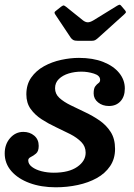

<svg xmlns="http://www.w3.org/2000/svg" viewBox="-23 -781 568 816"><path d="M277.5 -621Q282 -614.5 288.5 -611Q295 -607.5 309 -607.5H364.5Q376 -607.5 381 -610.2Q386 -613 392.5 -618.5L504.5 -719.5Q512.5 -726.5 512.2 -730Q512 -733.5 506.5 -739.5L495 -753Q490.5 -759 487.2 -760.5Q484 -762 475.5 -757L374 -694.5Q359.5 -686 349.8 -686.2Q340 -686.5 329.5 -694.5L258 -752Q251.5 -757 248.2 -757.8Q245 -758.5 236.5 -752.5L216.5 -736.5Q209 -731.5 208.8 -727.8Q208.5 -724 212.5 -718.5ZM341 -132Q341 -96.5 305.2 -71.8Q269.5 -47 205.5 -47Q178.5 -47 153.8 -53.2Q129 -59.5 113 -71.5Q97 -83.5 97 -99.5Q97 -108.5 108 -113.8Q119 -119 130.2 -128.5Q141.5 -138 141.5 -161Q141.5 -188.5 122.5 -204.5Q103.5 -220.5 76 -220.5Q43 -220.5 20 -194.2Q-3 -168 -3 -129Q-3 -86 25.5 -53.5Q54 -21 103 -3Q152 15 214 15Q262.5 15 307.8 5.2Q353 -4.5 388.5 -24.2Q424 -44 445 -75Q466 -106 466 -148Q466 -191 447.5 -220Q429 -249 400 -269Q371 -289 338.5 -304.2Q306 -319.5 277 -333.8Q248 -348 229.5 -364.8Q211 -381.5 211 -406Q211 -429.5 227.2 -445.2Q243.5 -461 269 -468.8Q294.5 -476.5 323 -476.5Q350 -476.5 376.2 -468.2Q402.5 -460 402.5 -441.5Q402.5 -432.5 395.5 -427.8Q388.5 -423 381.8 -414Q375 -405 375 -384Q375 -361 393.8 -345.8Q412.5 -330.5 440 -330.5Q470.5 -330.5 489 -350.5Q507.5 -370.5 507.5 -405Q507.5 -441.5 483.5 -471Q459.5 -500.5 415.8 -517.8Q372 -535 312.5 -535Q276 -535 236.8 -526.5Q197.5 -518 164 -499.5Q130.5 -481 109.8 -451.5Q89 -422 89 -380Q89 -343.5 107.2 -318Q125.5 -292.5 154 -274Q182.5 -255.5 214.8 -240.5Q247 -225.5 275.8 -210.8Q304.5 -196 322.8 -177.2Q341 -158.5 341 -132Z"/></svg>

Font: Besley SemiBold
Style: Italic
Weight: 600
Italic angle: -13°
Designer: Owen Earl
Foundry: indestructible type*
Version: Version 2.001